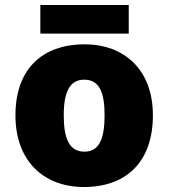

<svg xmlns="http://www.w3.org/2000/svg" viewBox="-20 -792 677 771"><path d="M497 -772H142V-657H497ZM594 -329C594 -512 479 -614 320 -614C147 -614 42 -512 42 -329C42 -144 157 -41 317 -41C489 -41 594 -144 594 -329ZM236 -329C236 -423 260 -472 318 -472C378 -472 400 -423 400 -329C400 -234 378 -183 319 -183C259 -183 236 -234 236 -329Z"/></svg>

Font: Noto Sans Tamil UI Black
Style: Regular
Weight: 900
Designer: Jelle Bosma - Monotype Design Team
Foundry: Monotype Imaging Inc.
Version: Version 2.004